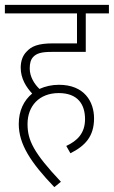

<svg xmlns="http://www.w3.org/2000/svg" viewBox="-20 -642 467 788"><path d="M252 -43 269 -13C329 -43 366 -82 366 -156C366 -225 326 -294 222 -294C193 -294 166 -288 142 -277C121 -297 102 -327 102 -361C102 -382 106 -397 116 -408C130 -423 150 -429 191 -429H332V-587H427V-622H0V-587H296V-464H198C136 -464 109 -452 89 -430C73 -414 65 -391 65 -364C65 -319 88 -284 112 -258C78 -230 57 -188 57 -133C57 -51 105 24 203 126L230 104C118 -15 93 -66 93 -133C93 -207 141 -260 221 -260C299 -260 329 -214 329 -153C329 -95 297 -64 252 -43Z"/></svg>

Font: Noto Sans Condensed ExtraLight
Style: Regular
Weight: 200
Width: 3
Designer: Monotype Design Team
Foundry: Monotype Imaging Inc.
Version: Version 2.013